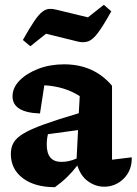

<svg xmlns="http://www.w3.org/2000/svg" viewBox="-20 -766 567 797"><path d="M208 11Q124 11 74.5 -26.5Q25 -64 25 -127Q25 -154 36.5 -174Q48 -194 78 -212Q108 -230 163.5 -250Q219 -270 307 -296L311 -367Q249 -407 164 -412L146 -295Q32 -299 32 -366Q32 -402 61.5 -432Q91 -462 139.5 -480.5Q188 -499 246 -499Q370 -499 445 -410V-103L527 -113Q528 -59 494 -25Q460 9 412 9Q377 9 346 -13Q315 -35 301 -79Q281 -53 258.5 -31Q236 -9 208 11ZM174 -166Q174 -94 235 -94Q266 -94 298 -108L304 -226L179 -209Q174 -188 174 -166ZM106 -574 75 -600Q103 -650 122 -678Q141 -706 155.5 -717Q170 -728 183.5 -729Q197 -730 213 -726L345 -694L411 -746L442 -719Q408 -658 386.5 -629.5Q365 -601 346.5 -594.5Q328 -588 305 -593L171 -626Z"/></svg>

Font: Piazzolla
Style: Bold
Weight: 700
Designer: Juan Pablo del Peral
Foundry: Huerta Tipografica
Version: Version 1.330